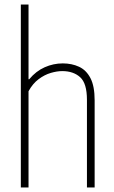

<svg xmlns="http://www.w3.org/2000/svg" viewBox="-20 -828 505 848"><path d="M72 0V-808H106V-478H109Q139 -514 177.5 -531Q216 -548 257 -548Q297 -548 329 -533.2Q361 -518.5 379.5 -483Q398 -447.5 398 -385V0H364V-387Q364 -460 334 -487Q304 -514 255 -514Q232 -514 204.5 -506Q177 -498 150.8 -478.5Q124.5 -459 106 -425V0Z"/></svg>

Font: Encode Sans Condensed Thin
Style: Regular
Weight: 100
Width: 3
Designer: Multiple Designers
Foundry: Impallari Type
Version: Version 3.000; ttfautohint (v1.8.3) -l 8 -r 50 -G 200 -x 14 